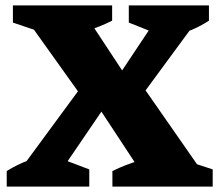

<svg xmlns="http://www.w3.org/2000/svg" viewBox="-20 -694 819 714"><path d="M62 -10V-72L296 -390H499L726 -64V-10H534L332 -317H383L174 -10ZM293 -322 81 -619V-663H282L458 -396H410L588 -663H708L709 -613L495 -322ZM398 0V-58Q447 -82 499.5 -97.5Q552 -113 604 -119L771 -64V0ZM5 0V-58Q44 -82 85 -97.5Q126 -113 167 -119L312 -64V0ZM397 -674V-617Q347 -592 295 -577Q243 -562 191 -555L28 -610V-674ZM757 -674V-617Q718 -592 678 -577Q638 -562 597 -555L459 -610V-674Z"/></svg>

Font: Piazzolla Thin Black
Style: Regular
Weight: 900
Version: Version 2.005